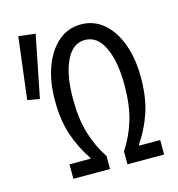

<svg xmlns="http://www.w3.org/2000/svg" viewBox="-104 -780 807 871"><g transform="rotate(-15 300.0 -345.0)"><path d="M134 0V-68H233V-72Q192 -132 168.5 -201.5Q145 -271 145 -365Q145 -453 170 -521Q195 -589 240.5 -628.5Q286 -668 347 -668Q409 -668 454.5 -628.5Q500 -589 524.5 -521Q549 -453 549 -365Q549 -271 525.5 -201.5Q502 -132 461 -72V-68H560V0H388V-61Q427 -120 447.5 -188.5Q468 -257 468 -352Q468 -462 436.5 -528.5Q405 -595 347 -595Q289 -595 257.5 -528.5Q226 -462 226 -352Q226 -257 246.5 -188.5Q267 -120 306 -61V0ZM81 -389 24 -399 60 -690 139 -680Z"/></g></svg>

Font: SauceCodePro NFM
Style: Regular
Weight: 400
Monospace: yes
Designer: Paul D. Hunt, Teo Tuominen
Foundry: Adobe
Version: Version 2.042;hotconv 1.1.0;makeotfexe 2.6.0;Nerd Fonts 3.3.